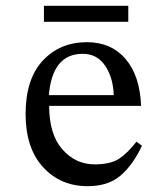

<svg xmlns="http://www.w3.org/2000/svg" viewBox="-20 -630 573 660"><path d="M449 -143 468 -129Q437 -63 394.5 -26.5Q352 10 281 10Q188 10 128 -55.5Q68 -121 68 -238Q68 -358 127 -421.5Q186 -485 279 -485Q362 -485 411.5 -427.5Q461 -370 465 -266H149Q149 -168 194.5 -116.5Q240 -65 305 -65Q360 -65 389.5 -84.5Q419 -104 449 -143ZM148 -303H371Q369 -363 341.5 -404Q314 -445 264 -445Q160 -445 148 -303ZM421 -555H131V-610H421Z"/></svg>

Font: myMathFont
Style: Regular
Weight: 400
Designer: Ross Mills, John Hudson & Paul Hanslow, Tiro Typeworks Ltd; with prior portions MicroPress Inc., and Coen Hoffman. Math 
Foundry: Tiro Typeworks Ltd
Version: Version 2.13 b171